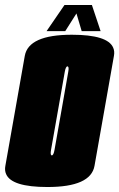

<svg xmlns="http://www.w3.org/2000/svg" viewBox="-53 -746 478 771"><path d="M137.5 5Q-6.5 5 -28.5 -47Q-35 -61.5 -31.5 -80Q-16.5 -165 7.5 -300.5L46.5 -521.5Q61.5 -606.5 235.5 -606.5Q379.5 -606.5 401.5 -554.5Q408 -540 404.5 -521.5L365.5 -300.5Q341.5 -165 326.5 -80Q311.5 5 137.5 5ZM155 -122Q162 -122 166 -144.5Q170 -167 193.5 -300.5Q217 -434.5 221 -457Q224.5 -476.5 219.5 -479Q219 -479.5 218 -479.5Q211 -479.5 207 -457Q203 -434.5 179.5 -300.5Q156 -167 152 -144.5Q148.5 -125 153.5 -122.5Q154 -122 155 -122ZM134 -621 206 -726H316L351 -621H275L254 -692L209 -621Z"/></svg>

Font: Anybody UltraCondensed Black
Style: Italic
Weight: 900
Width: 1
Italic angle: -10°
Designer: Tyler Finck
Foundry: Etcetera Type Company
Version: Version 1.010; ttfautohint (v1.8.3) -l 8 -r 50 -G 200 -x 14 